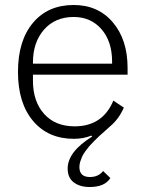

<svg xmlns="http://www.w3.org/2000/svg" viewBox="-20 -544 583 769"><path d="M339 205Q300 205 275.5 186.5Q251 168 251 131Q251 64 349 3L346 -1Q314 12 276 12Q173 12 112.5 -59.5Q52 -131 52 -256Q52 -381 112 -452.5Q172 -524 275 -524Q373 -524 432 -454.5Q491 -385 491 -272V-245H112V-220Q112 -138 156.5 -88Q201 -38 279 -38Q391 -38 434 -141L476 -113Q456 -67 421 -38Q417 -34 400 -19Q383 -4 377.5 1Q372 6 358 20Q344 34 338 41Q332 48 322.5 61Q313 74 309 83Q305 92 301.5 103Q298 114 298 125Q298 165 340 165Q374 165 393 141L422 169Q400 205 339 205ZM112 -289H429V-297Q429 -378 386.5 -427Q344 -476 275 -476Q201 -476 156.5 -425.5Q112 -375 112 -294Z"/></svg>

Font: IBM Plex Sans Light
Style: Regular
Weight: 300
Designer: Mike Abbink, Paul van der Laan, Pieter van Rosmalen
Foundry: Bold Monday
Version: Version 3.0